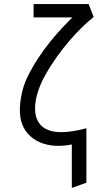

<svg xmlns="http://www.w3.org/2000/svg" viewBox="-20 -720 518 949"><path d="M407 183V-86C312 -61 232 -56 186 -97C129 -149 154 -261 204 -349C273 -473 373 -581 443 -636L418 -700H146V-634H338C274 -571 178 -469 114 -336C86 -278 72 -197 81 -138C97 -42 191 23 335 -6V209Z"/></svg>

Font: Advent Pro
Style: Medium
Weight: 500
Designer: Andreas Kalpakidis
Foundry: Andreas Kalpakidis
Version: Version 2.002 2008